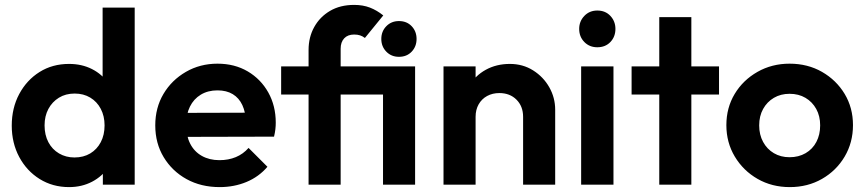

<svg xmlns="http://www.w3.org/2000/svg" viewBox="-20 -754 3529 784"><path d="M262 10Q195 10 142 -23Q89 -56 58.5 -113Q28 -170 28 -241Q28 -313 58.5 -370Q89 -427 141.5 -460Q194 -493 262 -493Q314 -493 355.5 -472Q397 -451 422.5 -413.5Q448 -376 450 -329V-157Q448 -110 423 -72Q398 -34 356 -12Q314 10 262 10ZM284 -111Q321 -111 348.5 -127.5Q376 -144 391.5 -173.5Q407 -203 407 -242Q407 -280 391.5 -309.5Q376 -339 348.5 -355.5Q321 -372 285 -372Q248 -372 220.5 -355Q193 -338 177.5 -309Q162 -280 162 -242Q162 -203 177.5 -173.5Q193 -144 221 -127.5Q249 -111 284 -111ZM530 0H400V-130L421 -248L399 -364V-723H530Z M877 10Q801 10 742 -22.5Q683 -55 648.5 -112Q614 -169 614 -242Q614 -314 647.5 -370.5Q681 -427 739 -460.5Q797 -494 868 -494Q938 -494 991.5 -462.5Q1045 -431 1075.5 -376.5Q1106 -322 1106 -253Q1106 -240 1104.5 -226.5Q1103 -213 1099 -196L693 -195V-293L1038 -294L985 -253Q983 -296 969.5 -325Q956 -354 930.5 -369.5Q905 -385 868 -385Q829 -385 800 -367.5Q771 -350 755.5 -318.5Q740 -287 740 -244Q740 -200 756.5 -167.5Q773 -135 804 -117.5Q835 -100 876 -100Q913 -100 943 -112.5Q973 -125 995 -150L1072 -73Q1037 -32 986.5 -11Q936 10 877 10Z M1240 0V-550Q1240 -602 1263 -643.5Q1286 -685 1327.5 -709.5Q1369 -734 1426 -734Q1462 -734 1490.5 -723Q1519 -712 1545 -691L1470 -599Q1461 -606 1450.5 -609.5Q1440 -613 1426 -613Q1400 -613 1385.5 -597.5Q1371 -582 1371 -555V0ZM1128 -368V-483H1607V-368ZM1544 0V-483H1675V0ZM1609 -522Q1578 -522 1557.5 -543Q1537 -564 1537 -595Q1537 -626 1557.5 -647Q1578 -668 1609 -668Q1641 -668 1661 -647Q1681 -626 1681 -595Q1681 -564 1661 -543Q1641 -522 1609 -522Z M2116 0V-277Q2116 -320 2089 -347Q2062 -374 2019 -374Q1991 -374 1969 -362Q1947 -350 1934.5 -328Q1922 -306 1922 -277L1871 -303Q1871 -360 1895.5 -402.5Q1920 -445 1963.5 -469Q2007 -493 2062 -493Q2115 -493 2157 -466.5Q2199 -440 2223 -397.5Q2247 -355 2247 -306V0ZM1791 0V-483H1922V0Z M2353 0V-483H2485V0ZM2419 -561Q2387 -561 2366 -582.5Q2345 -604 2345 -636Q2345 -667 2366 -689Q2387 -711 2419 -711Q2452 -711 2472.5 -689Q2493 -667 2493 -636Q2493 -604 2472.5 -582.5Q2452 -561 2419 -561Z M2672 0V-684H2803V0ZM2559 -368V-483H2916V-368Z M3205 10Q3132 10 3073.5 -23.5Q3015 -57 2980.5 -114.5Q2946 -172 2946 -243Q2946 -314 2980 -370.5Q3014 -427 3073 -460.5Q3132 -494 3204 -494Q3278 -494 3336.5 -460.5Q3395 -427 3429 -370.5Q3463 -314 3463 -243Q3463 -172 3429 -114.5Q3395 -57 3336.5 -23.5Q3278 10 3205 10ZM3204 -112Q3241 -112 3269.5 -128.5Q3298 -145 3313.5 -174.5Q3329 -204 3329 -242Q3329 -280 3313 -309Q3297 -338 3269 -354.5Q3241 -371 3204 -371Q3168 -371 3140 -354.5Q3112 -338 3096 -309Q3080 -280 3080 -242Q3080 -204 3096 -174.5Q3112 -145 3140 -128.5Q3168 -112 3204 -112Z"/></svg>

Font: Outfit SemiBold
Style: Regular
Weight: 600
Designer: Rodrigo Fuenzalida
Foundry: fragTYPE
Version: Version 1.100;gftools[0.9.27]